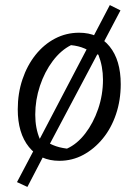

<svg xmlns="http://www.w3.org/2000/svg" viewBox="-20 -625 545 757"><path d="M165 -36 88 112 47 93 125 -55ZM214 9Q138 9 94 -45.5Q50 -100 50 -194Q50 -257 68.5 -312Q87 -367 120 -408.5Q153 -450 197 -473Q241 -496 292 -496Q368 -496 412 -442Q456 -388 456 -293Q456 -230 437.5 -175Q419 -120 385.5 -79Q352 -38 308.5 -14.5Q265 9 214 9ZM244 -39Q284 -57 316 -98.5Q348 -140 367 -195.5Q386 -251 386 -311Q386 -337 381.5 -361.5Q377 -386 368 -409Q336 -424 313 -434Q290 -444 260 -447Q220 -427 188 -384.5Q156 -342 137.5 -286.5Q119 -231 119 -173Q119 -146 123.5 -122Q128 -98 137 -77Q166 -63 189 -53Q212 -43 244 -39ZM336 -458 413 -605 455 -584 377 -436ZM125 -55 336 -458 377 -436 165 -36Z"/></svg>

Font: Piazzolla Thin
Style: Italic
Weight: 400
Italic angle: -11.3°
Version: Version 2.005